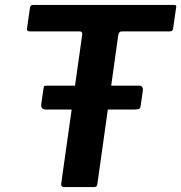

<svg xmlns="http://www.w3.org/2000/svg" viewBox="-20 -762 738 782"><path d="M553 -332Q552 -321 547 -318.5Q542 -316 529 -316H166Q155 -316 151 -322Q147 -328 148 -338L157 -400Q158 -409 160 -411Q162 -413 169 -413H549Q555 -413 559 -407.5Q563 -402 562 -395ZM102 -730Q103 -737 106 -739.5Q109 -742 118 -742H686Q695 -742 697 -739Q699 -736 697 -729L685 -645Q684 -639 680.5 -636.5Q677 -634 670 -634H478Q470 -634 467 -631Q464 -628 462 -621L377 -15Q376 -6 372.5 -3Q369 0 362 0H244Q234 0 231 -4.5Q228 -9 230 -19L315 -622Q316 -634 305 -634H103Q88 -634 90 -646Z"/></svg>

Font: Libre Franklin Thin SemiBold
Style: Italic
Weight: 600
Italic angle: -8°
Version: Version 3.000